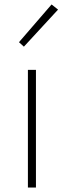

<svg xmlns="http://www.w3.org/2000/svg" viewBox="-20 -840 285 860"><path d="M105 0H141V-527H105ZM87 -631 240 -797 211 -820 65 -651Z"/></svg>

Font: Kinto Sans Thin
Style: Regular
Weight: 100
Designer: Authors: Ryoko NISHIZUKA  (kana & ideographs); Paul D. Hunt (Latin, Greek & Cyrillic); Wenlong ZHANG  (bopomofo); Sandol
Foundry: Adobe Systems Incorporated, ookami Inc.
Version: Version 0.001